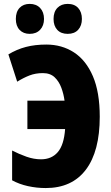

<svg xmlns="http://www.w3.org/2000/svg" viewBox="-20 -952 569 982"><path d="M199.2 -578.1Q162.1 -578.1 131.1 -566.2Q100.1 -554.2 67.9 -534.2L22.9 -673.8Q65.9 -699.7 112.5 -711.9Q159.2 -724.1 216.8 -724.1Q296.4 -724.1 358.2 -684.1Q419.9 -644 455.1 -562.3Q490.2 -480.5 490.2 -355Q490.2 -178.2 419.2 -84.2Q348.1 9.8 213.9 9.8Q167.5 9.8 123 0Q78.6 -9.8 42 -29.8V-182.1Q78.1 -163.6 115.7 -150.4Q153.3 -137.2 189.9 -137.2Q243.7 -137.2 275.4 -173.8Q307.1 -210.4 313 -292H120.1V-437H310.1Q305.7 -470.7 293.7 -503.2Q281.7 -535.6 259.3 -556.9Q236.8 -578.1 199.2 -578.1ZM61 -855Q61 -891.6 80.3 -911.9Q99.6 -932.1 131.8 -932.1Q165.5 -932.1 185.3 -911.1Q205.1 -890.1 205.1 -855Q205.1 -820.8 185.3 -799.8Q165.5 -778.8 131.8 -778.8Q99.6 -778.8 80.3 -799.1Q61 -819.3 61 -855ZM253.9 -855Q253.9 -891.6 273.7 -911.9Q293.5 -932.1 326.2 -932.1Q360.8 -932.1 379.9 -911.1Q398.9 -890.1 398.9 -855Q398.9 -820.8 379.9 -799.8Q360.8 -778.8 326.2 -778.8Q292 -778.8 272.9 -799.3Q253.9 -819.8 253.9 -855Z"/></svg>

Font: Open Sans Condensed ExtraBold
Style: Regular
Weight: 800
Width: 3
Designer: Monotype Design Team
Foundry: Monotype Imaging Inc.
Version: Version 3.000; ttfautohint (v1.8.4)